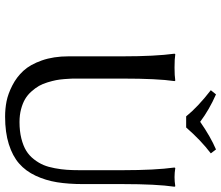

<svg xmlns="http://www.w3.org/2000/svg" viewBox="-76 -768 855 742"><g transform="rotate(90 351.0 -397.5)"><path d="M638.2 -444.8Q638.2 -569.8 627.9 -645L629.9 -647.9Q648.4 -645 665 -645Q681.6 -645 700.2 -647.9L702.1 -645Q691.9 -575.2 691.9 -444.8V-291Q691.9 -234.9 684.8 -190.9Q677.7 -147 659.7 -108.4Q641.6 -69.8 612.5 -44.4Q583.5 -19 537.8 -4.6Q492.2 9.8 431.2 9.8Q400.9 9.8 372.1 4.2Q343.3 -1.5 310.8 -18.1Q278.3 -34.7 254.2 -60.8Q230 -86.9 214.1 -132.1Q198.2 -177.2 198.2 -235.8V-444.8Q198.2 -569.8 188 -645L189.9 -647.9Q208.5 -645 241.2 -645Q273.4 -645 292 -647.9L293.9 -645Q284.2 -578.6 284.2 -444.8V-269Q284.2 -255.4 284.4 -246.8Q284.7 -238.3 286.1 -219.5Q287.6 -200.7 290.3 -187Q293 -173.3 298.8 -154.1Q304.7 -134.8 312.7 -120.8Q320.8 -106.9 334 -92Q347.2 -77.1 363.3 -67.6Q379.4 -58.1 402.1 -52Q424.8 -45.9 452.1 -45.9Q487.3 -45.9 515.6 -53Q543.9 -60.1 563 -71.8Q582 -83.5 596.2 -101.8Q610.4 -120.1 618.2 -138.7Q626 -157.2 630.6 -182.4Q635.3 -207.5 636.7 -228.8Q638.2 -250 638.2 -276.9ZM430.2 -689.9Q393.6 -735.4 329.1 -785.2L345.2 -805.2Q404.3 -779.3 451.2 -744.1Q508.8 -784.2 558.1 -805.2L573.2 -785.2Q522.9 -747.1 473.1 -689.9Z"/></g></svg>

Font: Linear Smooth
Style: Regular
Weight: 400
Designer: Philipp H. Poll, Flanker
Foundry: Philipp H. Poll, reworked by Flanker
Version: Version 1.061 | FøM Fix